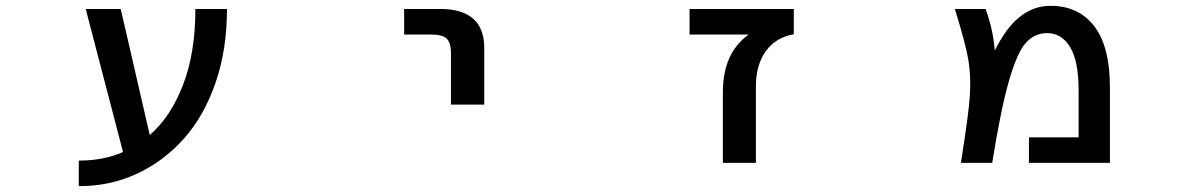

<svg xmlns="http://www.w3.org/2000/svg" viewBox="-20 -553 4040 653"><path d="M489.3 -93.8Q560.5 -155.3 602.5 -264.2Q644.5 -373 644.5 -522.5H752Q752 -383.8 712.9 -271Q673.8 -158.2 605.5 -81.5Q537.1 -4.9 446.3 37.6Q355.5 80.1 248 80.1V-6.8Q333 -6.8 398.4 -36.1L271.5 -522.5H390.6Z M1354.5 -435.5V-522.5H1477.5Q1627.9 -522.5 1627 -387.7V-197.3H1513.7V-372.1Q1513.7 -408.2 1499 -421.9Q1484.4 -435.5 1446.3 -435.5Z M2526.4 -435.5H2325.2V-522.5H2679.7V-436.5Q2618.2 -425.8 2584.5 -378.9Q2550.8 -332 2550.8 -258.8V1H2438.5V-239.3Q2438.5 -373 2526.4 -435.5Z M3363.3 -380.9Q3401.4 -458 3446.3 -494.1Q3494.1 -533.2 3552.7 -533.2Q3648.4 -533.2 3701.7 -463.9Q3754.9 -394.5 3754.9 -255.9V1H3479.5V-85.9H3648.4V-246.1Q3648.4 -344.7 3619.6 -392.6Q3590.8 -440.4 3541 -440.4Q3499 -440.4 3469.2 -407.7Q3439.5 -375 3411.6 -278.3Q3383.8 -181.6 3354.5 1H3248Q3275.4 -169.9 3278.8 -231.9Q3282.2 -293.9 3273.9 -346.7Q3265.6 -399.4 3227.5 -522.5H3332Q3357.4 -454.1 3363.3 -380.9Z"/></svg>

Font: Gen Shin Gothic Monospace Medium
Style: Regular
Weight: 500
Designer: [Source Han Sans]
Ryoko NISHIZUKA  (kana & ideographs); Paul D. Hunt (Latin, Greek & Cyrillic); Wenlong ZHANG  (bopomofo
Version: Version 1.002.20150607